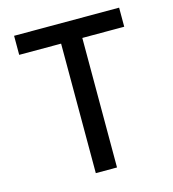

<svg xmlns="http://www.w3.org/2000/svg" viewBox="-108 -815 816 905"><g transform="rotate(-15 300.0 -362.5)"><path d="M248 -632H43.5V-725H556V-632H351.5V0H248Z"/></g></svg>

Font: JuliaMono Medium
Style: Regular
Weight: 500
Monospace: yes
Designer: cormullion
Foundry: corm
Version: Version 0.054; ttfautohint (v1.8.4)